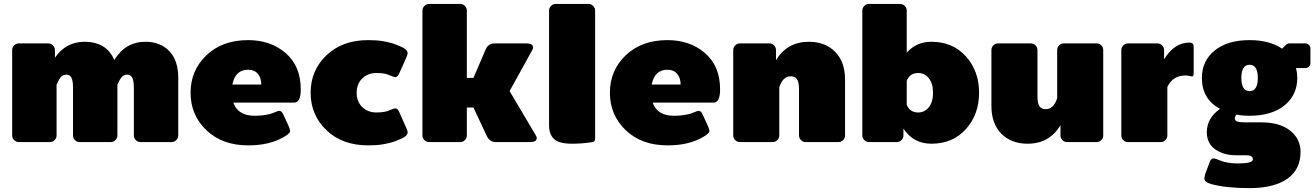

<svg xmlns="http://www.w3.org/2000/svg" viewBox="-20 -720 6661 973"><path d="M41.7 -33.3V-466.7Q41.7 -480 51.7 -490Q61.7 -500 75 -500H225Q238.3 -500 248.3 -490Q258.3 -480 258.3 -466.7V-427.5Q314.2 -508.3 408.3 -508.3Q520 -508.3 559.2 -415.8Q615.8 -508.3 716.7 -508.3Q792.5 -508.3 837.9 -461.2Q883.3 -414.2 883.3 -325V-33.3Q883.3 -20 873.3 -10Q863.3 0 850 0H691.7Q678.3 0 668.3 -10Q658.3 -20 658.3 -33.3V-275Q658.3 -311.7 650 -326.7Q641.7 -341.7 625 -341.7Q607.5 -341.7 596.7 -329.2Q585.8 -316.7 575 -290.8V-33.3Q575 -20 565 -10Q555 0 541.7 0H383.3Q370 0 360 -10Q350 -20 350 -33.3V-275Q350 -311.7 341.7 -326.7Q333.3 -341.7 316.7 -341.7Q299.2 -341.7 288.3 -329.2Q277.5 -316.7 266.7 -290.8V-33.3Q266.7 -20 256.7 -10Q246.7 0 233.3 0H75Q61.7 0 51.7 -10Q41.7 -20 41.7 -33.3Z M1237.5 -516.7Q1351.7 -516.7 1427.9 -450.8Q1504.2 -385 1504.2 -266.7Q1504.2 -200 1470.8 -200H1162.5Q1185.8 -133.3 1270.8 -133.3Q1310 -133.3 1345.8 -141.7Q1359.2 -145 1374.2 -151.7Q1389.2 -158.3 1395.8 -158.3Q1408.3 -158.3 1416.7 -137.5L1441.7 -83.3Q1450 -65 1450 -58.3Q1450 -55 1449.2 -52.1Q1448.3 -49.2 1445.8 -46.7Q1443.3 -44.2 1441.7 -42.1Q1440 -40 1435.8 -37.1Q1431.7 -34.2 1430 -32.9Q1428.3 -31.7 1422.9 -28.8Q1417.5 -25.8 1416.7 -25Q1345.8 16.7 1237.5 16.7Q1106.7 16.7 1026.2 -60Q945.8 -136.7 945.8 -250Q945.8 -363.3 1026.2 -440Q1106.7 -516.7 1237.5 -516.7ZM1157.5 -291.7H1304.2Q1304.2 -325 1286.7 -345.8Q1269.2 -366.7 1237.5 -366.7Q1172.5 -366.7 1157.5 -291.7Z M1845.8 -516.7Q1866.7 -516.7 1886.2 -515.4Q1905.8 -514.2 1921.7 -511.3Q1937.5 -508.3 1950 -505.4Q1962.5 -502.5 1973.8 -498.8Q1985 -495 1990.8 -492.5Q1996.7 -490 2004.2 -486.7Q2011.7 -483.3 2012.5 -483.3Q2045.8 -469.2 2045.8 -450Q2045.8 -443.3 2037.5 -425L2004.2 -350Q1995.8 -329.2 1983.3 -329.2Q1976.7 -329.2 1961.7 -335.8Q1946.7 -342.5 1933.3 -345.8Q1915 -350 1887.5 -350Q1844.2 -350 1815.8 -322.5Q1787.5 -295 1787.5 -250Q1787.5 -205 1815.8 -177.5Q1844.2 -150 1887.5 -150Q1915 -150 1933.3 -154.2Q1946.7 -157.5 1961.7 -164.2Q1976.7 -170.8 1983.3 -170.8Q1995.8 -170.8 2004.2 -150L2037.5 -75Q2045.8 -56.7 2045.8 -50Q2045.8 -30.8 2012.5 -16.7Q2011.7 -16.7 2004.2 -13.3Q1996.7 -10 1990.8 -7.5Q1985 -5 1973.8 -1.2Q1962.5 2.5 1950 5.4Q1937.5 8.3 1921.7 11.2Q1905.8 14.2 1886.2 15.4Q1866.7 16.7 1845.8 16.7Q1715 16.7 1634.6 -60Q1554.2 -136.7 1554.2 -250Q1554.2 -363.3 1634.6 -440Q1715 -516.7 1845.8 -516.7Z M2120.8 -33.3V-666.7Q2120.8 -680 2130.8 -690Q2140.8 -700 2154.2 -700H2312.5Q2325.8 -700 2335.8 -690Q2345.8 -680 2345.8 -666.7V-325H2379.2L2440 -466.7Q2453.3 -500 2485.8 -500H2648.3Q2681.7 -500 2681.7 -479.2Q2681.7 -473.3 2677.5 -466.7L2562.5 -258.3L2695.8 -33.3Q2700 -26.7 2700 -20.8Q2700 0 2666.7 0H2491.7Q2460.8 0 2445.8 -33.3L2379.2 -175H2345.8V-33.3Q2345.8 -20 2335.8 -10Q2325.8 0 2312.5 0H2154.2Q2140.8 0 2130.8 -10Q2120.8 -20 2120.8 -33.3Z M2762.5 -83.3V-666.7Q2762.5 -680 2772.5 -690Q2782.5 -700 2795.8 -700H2962.5Q2975.8 -700 2985.8 -690Q2995.8 -680 2995.8 -666.7V-16.7Q2995.8 -2.5 2983.3 0Q2930.8 8.3 2879.2 8.3Q2813.3 8.3 2787.9 -15.4Q2762.5 -39.2 2762.5 -83.3Z M3362.5 -516.7Q3476.7 -516.7 3552.9 -450.8Q3629.2 -385 3629.2 -266.7Q3629.2 -200 3595.8 -200H3287.5Q3310.8 -133.3 3395.8 -133.3Q3435 -133.3 3470.8 -141.7Q3484.2 -145 3499.2 -151.7Q3514.2 -158.3 3520.8 -158.3Q3533.3 -158.3 3541.7 -137.5L3566.7 -83.3Q3575 -65 3575 -58.3Q3575 -55 3574.2 -52.1Q3573.3 -49.2 3570.8 -46.7Q3568.3 -44.2 3566.7 -42.1Q3565 -40 3560.8 -37.1Q3556.7 -34.2 3555 -32.9Q3553.3 -31.7 3547.9 -28.8Q3542.5 -25.8 3541.7 -25Q3470.8 16.7 3362.5 16.7Q3231.7 16.7 3151.2 -60Q3070.8 -136.7 3070.8 -250Q3070.8 -363.3 3151.2 -440Q3231.7 -516.7 3362.5 -516.7ZM3282.5 -291.7H3429.2Q3429.2 -325 3411.7 -345.8Q3394.2 -366.7 3362.5 -366.7Q3297.5 -366.7 3282.5 -291.7Z M3695.8 -33.3V-466.7Q3695.8 -480 3705.8 -490Q3715.8 -500 3729.2 -500H3879.2Q3892.5 -500 3902.5 -490Q3912.5 -480 3912.5 -466.7V-415Q3969.2 -508.3 4079.2 -508.3Q4161.7 -508.3 4212.1 -457.5Q4262.5 -406.7 4262.5 -316.7V-33.3Q4262.5 -20 4252.5 -10Q4242.5 0 4229.2 0H4062.5Q4049.2 0 4039.2 -10Q4029.2 -20 4029.2 -33.3V-266.7Q4029.2 -303.3 4019.2 -318.3Q4009.2 -333.3 3987.5 -333.3Q3946.7 -333.3 3929.2 -277.5V-33.3Q3929.2 -20 3919.2 -10Q3909.2 0 3895.8 0H3729.2Q3715.8 0 3705.8 -10Q3695.8 -20 3695.8 -33.3Z M4350 -33.3V-666.7Q4350 -680 4360 -690Q4370 -700 4383.3 -700H4541.7Q4555 -700 4565 -690Q4575 -680 4575 -666.7V-453.3Q4624.2 -508.3 4700 -508.3Q4808.3 -508.3 4875 -434.2Q4941.7 -360 4941.7 -250Q4941.7 -140 4875 -65.8Q4808.3 8.3 4700 8.3Q4609.2 8.3 4558.3 -68.3V-33.3Q4558.3 -20 4548.3 -10Q4538.3 0 4525 0H4383.3Q4370 0 4360 -10Q4350 -20 4350 -33.3ZM4575 -190Q4590 -150 4633.3 -150Q4665 -150 4686.7 -176.2Q4708.3 -202.5 4708.3 -250Q4708.3 -297.5 4686.7 -323.8Q4665 -350 4633.3 -350Q4590 -350 4575 -310Z M5570.8 -466.7V-33.3Q5570.8 -20 5561.2 -10Q5551.7 0 5537.5 0H5387.5Q5373.3 0 5363.8 -10Q5354.2 -20 5354.2 -33.3V-85Q5297.5 8.3 5187.5 8.3Q5105 8.3 5054.6 -42.5Q5004.2 -93.3 5004.2 -183.3V-466.7Q5004.2 -480 5013.8 -490Q5023.3 -500 5037.5 -500H5204.2Q5218.3 -500 5227.9 -490Q5237.5 -480 5237.5 -466.7V-233.3Q5237.5 -196.7 5247.5 -181.7Q5257.5 -166.7 5279.2 -166.7Q5320 -166.7 5337.5 -222.5V-466.7Q5337.5 -480 5347.1 -490Q5356.7 -500 5370.8 -500H5537.5Q5551.7 -500 5561.2 -490Q5570.8 -480 5570.8 -466.7Z M5662.5 -33.3V-466.7Q5662.5 -480 5672.5 -490Q5682.5 -500 5695.8 -500H5845.8Q5859.2 -500 5869.2 -490Q5879.2 -480 5879.2 -466.7V-419.2Q5930.8 -504.2 6008.3 -504.2Q6029.2 -504.2 6029.2 -483.3V-350Q6029.2 -332.5 6020.8 -332.5Q6018.3 -332.5 6008.8 -335Q5999.2 -337.5 5987.5 -337.5Q5923.3 -337.5 5895.8 -279.2V-33.3Q5895.8 -20 5885.8 -10Q5875.8 0 5862.5 0H5695.8Q5682.5 0 5672.5 -10Q5662.5 -20 5662.5 -33.3Z M6070.8 -325Q6070.8 -411.7 6135.8 -464.2Q6200.8 -516.7 6312.5 -516.7Q6413.3 -516.7 6477.5 -473.3L6495.8 -491.7Q6504.2 -500 6512.5 -500H6595.8Q6605.8 -500 6613.3 -492.5Q6620.8 -485 6620.8 -475V-400Q6620.8 -390 6613.3 -382.5Q6605.8 -375 6595.8 -375H6547.5Q6554.2 -350 6554.2 -325Q6554.2 -238.3 6489.2 -185.8Q6424.2 -133.3 6312.5 -133.3Q6275 -133.3 6245.8 -139.2Q6237.5 -128.3 6237.5 -120.8Q6237.5 -109.2 6249.2 -104.6Q6260.8 -100 6287.5 -100H6370.8Q6465.8 -100 6518.3 -57.9Q6570.8 -15.8 6570.8 50Q6570.8 139.2 6503.3 186.2Q6435.8 233.3 6312.5 233.3Q6191.7 233.3 6116.7 212.5Q6083.3 203.3 6083.3 183.3L6087.5 162.5L6110.8 100Q6116.7 83.3 6129.2 83.3Q6136.7 83.3 6142.9 85.4Q6149.2 87.5 6160 92.1Q6170.8 96.7 6183.3 100Q6214.2 108.3 6254.2 108.3Q6329.2 108.3 6329.2 87.5Q6329.2 66.7 6295.8 66.7H6241.7Q6181.7 66.7 6138.8 37.1Q6095.8 7.5 6095.8 -50Q6095.8 -120.8 6162.5 -168.3Q6070.8 -218.3 6070.8 -325ZM6312.5 -391.7Q6270.8 -391.7 6270.8 -325Q6270.8 -258.3 6312.5 -258.3Q6354.2 -258.3 6354.2 -325Q6354.2 -391.7 6312.5 -391.7Z"/></svg>

Font: BoonTook Mon
Style: Regular
Weight: 400
Designer: Sungsit Sawaiwan
Foundry: FontUni
Version: Version 3.0